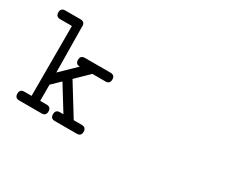

<svg xmlns="http://www.w3.org/2000/svg" viewBox="-105 -904 1414 1206"><g transform="rotate(30 602.0 -301.0)"><path d="M76.2 -554.2Q44.4 -554.2 44.4 -585.9Q44.4 -617.7 76.2 -617.7H186.5Q218.8 -617.7 218.8 -585.9Q218.8 -584 218.3 -583.5L222.2 -252L331.5 -357.9Q300.3 -357.9 300.3 -389.6Q300.3 -421.4 332 -421.4H517.6Q549.3 -421.4 549.3 -389.6Q549.3 -357.9 517.6 -357.9H422.9L330.6 -268.1L466.8 -47.4H524.9Q557.1 -47.4 557.1 -15.1Q557.1 16.6 524.9 16.6H366.7Q335 16.6 335 -15.1Q335 -47.4 366.7 -47.4H392.1L283.7 -222.7L223.6 -164.6V-47.4H270.5Q302.2 -47.4 302.2 -15.1Q302.2 16.6 270.5 16.6H108.4Q76.7 16.6 76.7 -15.1Q76.7 -47.4 108.4 -47.4H161.1V-179.2V-554.2Z"/></g></svg>

Font: Erica Type
Style: Italic
Weight: 400
Monospace: yes
Designer: Peter Wiegel
Foundry: Peter Wiegel
Version: Version 1.000 2010 initial release